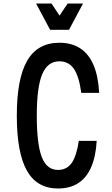

<svg xmlns="http://www.w3.org/2000/svg" viewBox="-20 -1060 640 1096"><path d="M311 16Q191 16 133.5 -86Q76 -188 76 -400Q76 -612 135.5 -714Q195 -816 319 -816Q389 -816 438 -784Q487 -752 514 -688.5Q541 -625 546 -530H444Q431 -625 401.5 -667.5Q372 -710 319 -710Q252 -710 221 -636.5Q190 -563 190 -400Q190 -237 218.5 -163.5Q247 -90 311 -90Q361 -90 389 -129.5Q417 -169 430 -256H532Q527 -167 500.5 -106Q474 -45 426.5 -14.5Q379 16 311 16ZM454 -1040 374 -890H266L186 -1040H274L347 -930H293L366 -1040Z"/></svg>

Font: Martian Mono Condensed
Style: Regular
Weight: 400
Width: 3
Designer: Roman Shamin
Foundry: Evil Martians
Version: Version 1.000